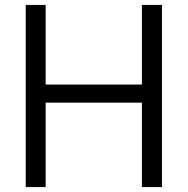

<svg xmlns="http://www.w3.org/2000/svg" viewBox="-20 -760 762 780"><path d="M84.5 0V-740H165.5V-416.5H556.5V-740H638V0H556.5V-343H165.5V0Z"/></svg>

Font: Encode Sans
Style: Regular
Weight: 400
Designer: Multiple Designers
Foundry: Impallari Type
Version: Version 3.002; ttfautohint (v1.8.3) -l 8 -r 50 -G 200 -x 14 